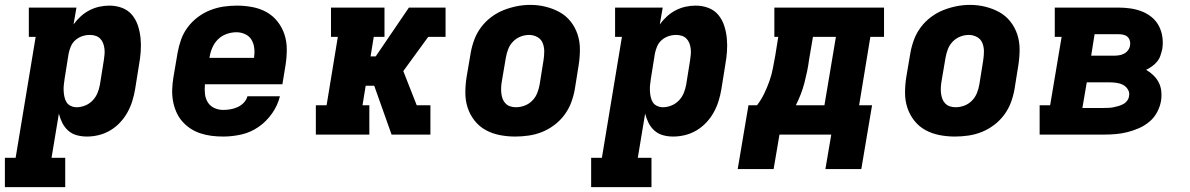

<svg xmlns="http://www.w3.org/2000/svg" viewBox="-53 -551 4873 786"><path d="M-33 215V95H11L93 -400H65V-520H260L248 -451Q261 -469 277.5 -484Q294 -499 313.5 -509Q333 -519 353.5 -523.5Q374 -528 395 -528Q423 -528 447.5 -518.5Q472 -509 488 -489.5Q504 -470 512 -445Q520 -420 522.5 -393.5Q525 -367 523 -339.5Q521 -312 516 -285L500 -185Q496 -161 488.5 -137Q481 -113 468.5 -90.5Q456 -68 438 -49Q420 -30 398 -17Q376 -4 351.5 2Q327 8 303 8Q281 8 261 2.5Q241 -3 226 -16.5Q211 -30 202 -48Q193 -66 188 -86L158 95H214V215ZM261 -112Q278 -112 295.5 -119Q313 -126 326 -139.5Q339 -153 346 -170Q353 -187 356 -204L372 -304Q374 -316 375 -328.5Q376 -341 374.5 -352.5Q373 -364 369 -374.5Q365 -385 357 -393Q349 -401 338 -404.5Q327 -408 315 -408Q299 -408 284 -403Q269 -398 256.5 -387.5Q244 -377 237.5 -362Q231 -347 228 -332L212 -232Q210 -219 208.5 -206Q207 -193 207.5 -180.5Q208 -168 210.5 -155.5Q213 -143 219 -133Q225 -123 236.5 -117.5Q248 -112 261 -112Z M861 8Q836 8 812.5 5Q789 2 766.5 -5.5Q744 -13 725 -26Q706 -39 691.5 -56Q677 -73 668 -94.5Q659 -116 655 -139Q651 -162 652 -186.5Q653 -211 657 -235L674 -335Q679 -363 688.5 -389.5Q698 -416 715.5 -439.5Q733 -463 757 -481Q781 -499 808 -509.5Q835 -520 862.5 -524Q890 -528 917 -528Q949 -528 980.5 -522Q1012 -516 1038 -501.5Q1064 -487 1083 -463Q1102 -439 1111.5 -410Q1121 -381 1121 -349Q1121 -317 1116 -285L1103 -206H786Q784 -186 786 -167Q788 -148 797.5 -132.5Q807 -117 824 -109Q841 -101 861 -101Q875 -101 890 -103.5Q905 -106 919.5 -112.5Q934 -119 945 -130.5Q956 -142 960 -157H1093Q1084 -120 1061 -87Q1038 -54 1005.5 -31.5Q973 -9 935.5 -0.5Q898 8 861 8ZM804 -314H987Q990 -334 988 -353Q986 -372 977 -387.5Q968 -403 951 -411Q934 -419 915 -419Q895 -419 875 -412Q855 -405 840 -390.5Q825 -376 816.5 -356.5Q808 -337 805 -317Z M1240 0V-120H1284L1330 -400H1302V-520H1521V-400H1477L1464 -320H1485L1621 -520H1771V-400H1700L1598 -260L1653 -120H1709V0H1550L1479 -200H1444L1431 -120H1459V0Z M2056 8Q2024 8 1993 2Q1962 -4 1935.5 -18.5Q1909 -33 1890 -57Q1871 -81 1861.5 -110Q1852 -139 1852 -171Q1852 -203 1857 -235L1874 -335Q1879 -363 1889 -389.5Q1899 -416 1916.5 -439.5Q1934 -463 1958 -481Q1982 -499 2008.5 -509.5Q2035 -520 2062.5 -525.5Q2090 -531 2118 -531Q2150 -531 2180.5 -523.5Q2211 -516 2237.5 -501.5Q2264 -487 2283 -463Q2302 -439 2311.5 -410Q2321 -381 2321 -349Q2321 -317 2316 -285L2300 -185Q2295 -157 2285 -130.5Q2275 -104 2257.5 -80.5Q2240 -57 2216 -39Q2192 -21 2165.5 -10.5Q2139 0 2111 4Q2083 8 2056 8ZM2059 -112Q2077 -112 2094.5 -118.5Q2112 -125 2125.5 -138.5Q2139 -152 2146 -169.5Q2153 -187 2156 -204L2172 -304Q2175 -323 2175 -341Q2175 -359 2168.5 -375Q2162 -391 2146.5 -399.5Q2131 -408 2113 -408Q2095 -408 2077.5 -401Q2060 -394 2047 -380.5Q2034 -367 2027.5 -350Q2021 -333 2018 -316L2001 -216Q1999 -204 1998.5 -191.5Q1998 -179 1999.5 -167.5Q2001 -156 2005 -145.5Q2009 -135 2017 -127Q2025 -119 2036 -115.5Q2047 -112 2059 -112Z M2367 215V95H2411L2493 -400H2465V-520H2660L2648 -451Q2661 -469 2677.5 -484Q2694 -499 2713.5 -509Q2733 -519 2753.5 -523.5Q2774 -528 2795 -528Q2823 -528 2847.5 -518.5Q2872 -509 2888 -489.5Q2904 -470 2912 -445Q2920 -420 2922.5 -393.5Q2925 -367 2923 -339.5Q2921 -312 2916 -285L2900 -185Q2896 -161 2888.5 -137Q2881 -113 2868.5 -90.5Q2856 -68 2838 -49Q2820 -30 2798 -17Q2776 -4 2751.5 2Q2727 8 2703 8Q2681 8 2661 2.5Q2641 -3 2626 -16.5Q2611 -30 2602 -48Q2593 -66 2588 -86L2558 95H2614V215ZM2661 -112Q2678 -112 2695.5 -119Q2713 -126 2726 -139.5Q2739 -153 2746 -170Q2753 -187 2756 -204L2772 -304Q2774 -316 2775 -328.5Q2776 -341 2774.5 -352.5Q2773 -364 2769 -374.5Q2765 -385 2757 -393Q2749 -401 2738 -404.5Q2727 -408 2715 -408Q2699 -408 2684 -403Q2669 -398 2656.5 -387.5Q2644 -377 2637.5 -362Q2631 -347 2628 -332L2612 -232Q2610 -219 2608.5 -206Q2607 -193 2607.5 -180.5Q2608 -168 2610.5 -155.5Q2613 -143 2619 -133Q2625 -123 2636.5 -117.5Q2648 -112 2661 -112Z M2967 141 3011 -120H3046Q3063 -142 3075.5 -168Q3088 -194 3097 -219.5Q3106 -245 3111 -271.5Q3116 -298 3121 -325L3133 -400H3117V-520H3566V-400H3510L3464 -120H3517L3473 141H3326L3350 0H3138L3114 141ZM3322 -120 3369 -400H3275L3259 -306Q3256 -282 3251 -258.5Q3246 -235 3240 -211.5Q3234 -188 3225 -165Q3216 -142 3205 -120Z M3856 8Q3824 8 3793 2Q3762 -4 3735.5 -18.5Q3709 -33 3690 -57Q3671 -81 3661.5 -110Q3652 -139 3652 -171Q3652 -203 3657 -235L3674 -335Q3679 -363 3689 -389.5Q3699 -416 3716.5 -439.5Q3734 -463 3758 -481Q3782 -499 3808.5 -509.5Q3835 -520 3862.5 -525.5Q3890 -531 3918 -531Q3950 -531 3980.5 -523.5Q4011 -516 4037.5 -501.5Q4064 -487 4083 -463Q4102 -439 4111.5 -410Q4121 -381 4121 -349Q4121 -317 4116 -285L4100 -185Q4095 -157 4085 -130.5Q4075 -104 4057.5 -80.5Q4040 -57 4016 -39Q3992 -21 3965.5 -10.5Q3939 0 3911 4Q3883 8 3856 8ZM3859 -112Q3877 -112 3894.5 -118.5Q3912 -125 3925.5 -138.5Q3939 -152 3946 -169.5Q3953 -187 3956 -204L3972 -304Q3975 -323 3975 -341Q3975 -359 3968.5 -375Q3962 -391 3946.5 -399.5Q3931 -408 3913 -408Q3895 -408 3877.5 -401Q3860 -394 3847 -380.5Q3834 -367 3827.5 -350Q3821 -333 3818 -316L3801 -216Q3799 -204 3798.5 -191.5Q3798 -179 3799.5 -167.5Q3801 -156 3805 -145.5Q3809 -135 3817 -127Q3825 -119 3836 -115.5Q3847 -112 3859 -112Z M4203 0V-120H4246L4293 -400H4265V-520H4525Q4550 -520 4574.5 -516.5Q4599 -513 4621 -504.5Q4643 -496 4661.5 -481Q4680 -466 4691 -445Q4702 -424 4705.5 -399.5Q4709 -375 4705 -350Q4702 -337 4697.5 -323.5Q4693 -310 4684 -299Q4675 -288 4663 -279.5Q4651 -271 4639 -265Q4655 -256 4668.5 -243Q4682 -230 4690.5 -213.5Q4699 -197 4701 -177.5Q4703 -158 4700 -138Q4696 -115 4684 -92Q4672 -69 4652 -52.5Q4632 -36 4609 -26Q4586 -16 4562 -10Q4538 -4 4514 -2Q4490 0 4466 0ZM4414 -323H4506Q4516 -323 4527 -324.5Q4538 -326 4548 -331Q4558 -336 4565 -345.5Q4572 -355 4573 -365Q4575 -375 4572 -385Q4569 -395 4562 -401Q4555 -407 4545 -409Q4535 -411 4525 -411H4428ZM4378 -109H4466Q4476 -109 4486 -109.5Q4496 -110 4506 -112Q4516 -114 4526 -117Q4536 -120 4545.5 -125Q4555 -130 4561.5 -139Q4568 -148 4569 -158Q4572 -172 4564.5 -184.5Q4557 -197 4544.5 -203.5Q4532 -210 4517 -212Q4502 -214 4487 -214H4396Z"/></svg>

Font: Iosevka Etoile Heavy Oblique
Style: Regular
Weight: 900
Italic angle: -9°
Designer: Belleve Invis
Foundry: Belleve Invis
Version: Version 15.5.2; ttfautohint (v1.8.4)